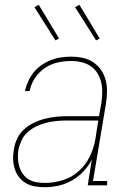

<svg xmlns="http://www.w3.org/2000/svg" viewBox="-20 -775 540 803"><path d="M167 8Q146 8 126 4.5Q106 1 89 -8.5Q72 -18 60 -33.5Q48 -49 42 -68Q36 -87 35 -107.5Q34 -128 38 -149Q41 -172 51.5 -194.5Q62 -217 80 -233.5Q98 -250 120.5 -261Q143 -272 166.5 -278Q190 -284 213 -286.5Q236 -289 259 -289H394L404 -344Q407 -366 407.5 -388.5Q408 -411 403 -431.5Q398 -452 387 -469.5Q376 -487 359 -498.5Q342 -510 320.5 -515Q299 -520 277 -520Q249 -520 220.5 -513.5Q192 -507 167 -490Q142 -473 125.5 -447.5Q109 -422 104 -394H84Q89 -415 98 -435Q107 -455 121 -472.5Q135 -490 154 -503Q173 -516 193.5 -524Q214 -532 235 -535Q256 -538 277 -538Q302 -538 326 -533Q350 -528 369.5 -515Q389 -502 402.5 -482.5Q416 -463 422 -440Q428 -417 427.5 -391.5Q427 -366 423 -341L369 -18H428V0H347L364 -108Q351 -81 329 -58Q307 -35 280.5 -20Q254 -5 225 1.5Q196 8 167 8ZM168 -10Q205 -10 242.5 -21.5Q280 -33 309.5 -59.5Q339 -86 356 -121.5Q373 -157 379 -194L391 -271H259Q238 -271 217 -269Q196 -267 175 -262Q154 -257 134 -247.5Q114 -238 97 -223.5Q80 -209 70.5 -188.5Q61 -168 57 -148Q54 -130 55 -112Q56 -94 61 -77.5Q66 -61 76 -47Q86 -33 100.5 -24.5Q115 -16 132.5 -13Q150 -10 168 -10ZM382 -606 294 -745 312 -755 397 -614ZM212 -606 124 -745 142 -755 227 -614Z"/></svg>

Font: Iosevka Slab Thin Oblique
Style: Regular
Weight: 100
Italic angle: -9°
Monospace: yes
Designer: Belleve Invis
Foundry: Belleve Invis
Version: Version 11.1.0; ttfautohint (v1.8.3)